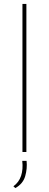

<svg xmlns="http://www.w3.org/2000/svg" viewBox="-20 -772 248 975"><path d="M94 -752H114V0H94ZM58 183 48 174Q76 154 87 121Q98 88 93 45H115Q119 84 108 122.5Q97 161 58 183Z"/></svg>

Font: Synthetic Thin
Style: Regular
Weight: 100
Designer: Santiago Orozco
Foundry: Typemade
Version: Version 2.000; ttfautohint (v1.8.4.7-5d5b)